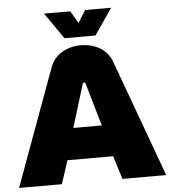

<svg xmlns="http://www.w3.org/2000/svg" viewBox="-59 -948 888 1001"><g transform="rotate(-5 385.0 -447.0)"><path d="M0 0 224 -612Q243 -662 286.5 -687.5Q330 -713 385 -713Q440 -713 483.5 -688Q527 -663 546 -613L770 0H541L503 -122H264L224 0ZM309 -287H458L393 -512Q392 -515 390 -516.5Q388 -518 385 -518Q383 -518 381 -516.5Q379 -515 378 -512ZM304 -757 209 -894H346L384 -830L424 -894H560L466 -757Z"/></g></svg>

Font: MuseoModerno Thin Black
Style: Regular
Weight: 900
Version: Version 1.002